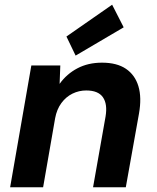

<svg xmlns="http://www.w3.org/2000/svg" viewBox="-20 -795 667 815"><path d="M23 0 113 -517H236L233 -439Q263 -481 308.5 -505Q354 -529 413 -529Q476 -529 514.5 -503Q553 -477 567.5 -429Q582 -381 570 -313L514 0H375L428 -300Q437 -353 417 -382Q397 -411 346 -411Q315 -411 287.5 -397.5Q260 -384 240.5 -357.5Q221 -331 214 -293L163 0ZM301 -559 262 -640 456 -775 505 -679Z"/></svg>

Font: DM Sans 11pt ExtraBold
Style: Italic
Weight: 800
Italic angle: -10°
Version: Version 4.004;gftools[0.9.30]